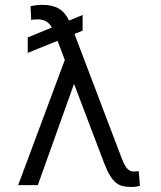

<svg xmlns="http://www.w3.org/2000/svg" viewBox="-20 -757 660 785"><path d="M245 -512.1 215.2 -590.2 93.4 -540.8V-604L192.1 -644.5Q181.5 -662.6 167.8 -670.1Q154.1 -677.6 136 -677.9Q130 -677.9 122 -677.4Q114 -676.8 107.6 -675.1L104.8 -731.2Q109 -732.6 115.1 -733.7Q121.1 -734.7 127.7 -735.6Q134.2 -736.5 141 -736.9Q147.7 -737.2 153.1 -737.2Q174.7 -737.2 191.6 -733.1Q208.5 -729 221.6 -721.1Q234.7 -713.1 244.7 -701Q254.6 -688.9 262.4 -672.9L317.8 -695.7V-631.7L284.4 -618.3L476.2 -113.6Q482.6 -96.6 488.5 -85.4Q494.3 -74.2 500.4 -67.6Q506.4 -61.1 513.1 -58.4Q519.9 -55.8 528.4 -55.8Q532.7 -55.8 537.8 -56.3Q543 -56.8 547.2 -57.2L552.2 2.5Q536.6 7.5 517 7.5Q497.5 7.5 482.2 3.9Q467 0.4 454 -10.1Q441.1 -20.6 429.5 -39.6Q418 -58.6 405.9 -89.8L282.7 -414.1L134.6 0H54.3Z"/></svg>

Font: Inter P Light
Style: Regular
Weight: 300
Designer: Rasmus Andersson
Foundry: rsms
Version: Version 3.018;git-588b23468